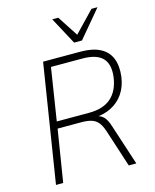

<svg xmlns="http://www.w3.org/2000/svg" viewBox="-134 -1016 891 1106"><g transform="rotate(-15 311.5 -463.5)"><path d="M60 0 172 -705H396Q467 -705 512 -681.5Q557 -658 575 -613Q593 -568 585 -504Q577 -447 549 -406Q521 -365 476 -342Q431 -319 373 -317L376 -323L382 -322Q411 -320 429.5 -301Q448 -282 460 -242L539 0H494L421 -225Q410 -258 394.5 -277Q379 -296 355 -303.5Q331 -311 295 -311H153L103 0ZM159 -352H353Q436 -352 483 -393Q530 -434 541 -513Q551 -590 515 -627Q479 -664 395 -664H208ZM373 -765 286 -927H322L402 -804L520 -927H556L420 -765Z"/></g></svg>

Font: Nunito Sans 10pt SemiCondensed ExtraLight
Style: Italic
Weight: 250
Width: 4
Italic angle: -9°
Designer: Vernon Adams
Foundry: Vernon Adams
Version: Version 3.101;gftools[0.9.27]